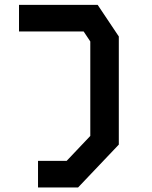

<svg xmlns="http://www.w3.org/2000/svg" viewBox="-20 -716 640 808"><path d="M60 -695.5V-583.5H332L360 -541.5V-144L260.5 -39H140V73H308.5L480 -107.5V-562.5L391 -695.5Z"/></svg>

Font: Kode
Style: Regular
Weight: 400
Monospace: yes
Designer: Isa Ozler
Foundry: Kadena LLC
Version: Version 1.000;gftools[0.9.28]